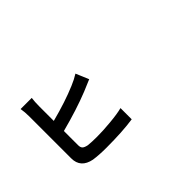

<svg xmlns="http://www.w3.org/2000/svg" viewBox="-77 -1199 1654 1654"><g transform="rotate(-45 750.0 -372.5)"><path d="M498 6.8Q410.2 6.8 343.8 -2.9Q218.8 -27.3 218.8 -143.6V-399.4V-655.3Q218.8 -707 210.9 -752H346.7Q340.8 -710 340.8 -655.3V-477.5Q528.3 -526.4 661.1 -583Q717.8 -606.4 760.7 -633.8L810.5 -515.6Q806.6 -513.7 797.9 -510.7Q730.5 -481.4 703.1 -470.7Q549.8 -409.2 340.8 -354.5V-181.6Q340.8 -153.3 354.5 -140.6Q367.2 -128.9 399.4 -122.1Q445.3 -117.2 505.9 -117.2Q584 -117.2 673.8 -126Q771.5 -134.8 825.2 -149.4V-12.7Q693.4 6.8 498 6.8Z"/></g></svg>

Font: Bpmf GenSeki Gothic B
Style: B
Weight: 700
Foundry: But Ko
Version: Version 1.320